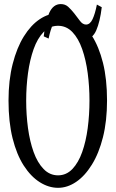

<svg xmlns="http://www.w3.org/2000/svg" viewBox="-20 -898 556 924"><path d="M259.3 5.9Q214.4 5.9 171.4 -21.2Q128.4 -48.3 94.2 -101.3Q60.1 -154.3 40.5 -232.7Q21 -311 21 -414.1Q21 -512.2 41 -590.3Q61 -668.5 94.7 -722.7Q128.4 -776.9 170.9 -805.4Q213.4 -834 259.3 -834Q304.2 -834 345.9 -806.9Q387.7 -779.8 421.9 -726.6Q456.1 -673.3 475.6 -595.5Q495.1 -517.6 495.1 -414.1Q495.1 -315.9 475.6 -238Q456.1 -160.2 422.1 -105.5Q388.2 -50.8 346.2 -22.5Q304.2 5.9 259.3 5.9ZM259.3 -54.2Q299.3 -54.2 328.4 -84.7Q357.4 -115.2 375.5 -166.3Q393.6 -217.3 402.1 -281.5Q410.6 -345.7 410.6 -414.1Q410.6 -481.4 402.1 -545.7Q393.6 -609.9 375.5 -661.6Q357.4 -713.4 328.4 -743.7Q299.3 -773.9 259.3 -773.9Q219.2 -773.9 189.7 -743.7Q160.2 -713.4 141.8 -661.6Q123.5 -609.9 114.7 -545.7Q106 -481.4 106 -414.1Q106 -345.7 114.7 -281.5Q123.5 -217.3 141.8 -166.3Q160.2 -115.2 189.7 -84.7Q219.2 -54.2 259.3 -54.2ZM190.4 -723.1Q197.8 -793.9 217 -836.2Q236.3 -878.4 272.5 -878.4Q293.5 -878.4 307.9 -865.5Q322.3 -852.5 337.4 -833.5Q350.1 -817.9 363.8 -798.8Q377.4 -779.8 394 -779.8Q413.1 -779.8 425.3 -805.4Q437.5 -831.1 446.3 -876L469.7 -863.3Q461.4 -793.5 443.1 -751.7Q424.8 -710 389.2 -710Q367.7 -710 353.3 -722.2Q338.9 -734.4 325.7 -750Q311.5 -769 297.9 -788.3Q284.2 -807.6 266.6 -807.6Q248 -807.6 235.6 -782.2Q223.1 -756.8 213.9 -712.4Z"/></svg>

Font: Scarab Serif
Style: Regular
Weight: 400
Designer: John Roberts
Foundry: Scarab
Version: 1.0